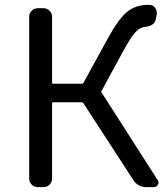

<svg xmlns="http://www.w3.org/2000/svg" viewBox="-20 -767 687 787"><path d="M396.5 -394.5Q393.6 -390.6 396.5 -387.7L626 -29.3Q629.9 -24.4 629.9 -18.6Q629.9 -14.6 627 -9.8Q621.1 0 610.4 0H580.1Q544.9 0 526.4 -29.3L321.3 -344.7Q319.3 -347.7 314.5 -347.7H197.3Q193.4 -347.7 193.4 -343.8V-35.2Q193.4 -20.5 183.1 -10.3Q172.9 0 158.2 0H134.8Q120.1 0 109.9 -10.3Q99.6 -20.5 99.6 -35.2V-698.2Q99.6 -712.9 109.9 -723.1Q120.1 -733.4 134.8 -733.4H158.2Q172.9 -733.4 183.1 -723.1Q193.4 -712.9 193.4 -698.2V-428.7Q193.4 -423.8 197.3 -423.8H315.4Q320.3 -423.8 322.3 -427.7L422.9 -611.3Q466.8 -691.4 502 -719.2Q537.1 -747.1 586.9 -747.1Q590.8 -747.1 593.8 -747.1Q608.4 -746.1 616.7 -733.4Q625 -720.7 622.1 -706.1L618.2 -687.5Q616.2 -673.8 604.5 -666.5Q592.8 -659.2 578.1 -657.2Q555.7 -656.2 537.1 -637.2Q518.6 -618.2 489.3 -565.4Z"/></svg>

Font: Gen Jyuu GothicL Regular
Style: Regular
Weight: 400
Designer: [Source Han Sans]
Ryoko NISHIZUKA  (kana & ideographs); Paul D. Hunt (Latin, Greek & Cyrillic); Wenlong ZHANG  (bopomofo
Version: Version 1.002.20150607